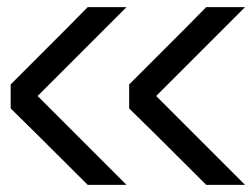

<svg xmlns="http://www.w3.org/2000/svg" viewBox="-20 -520 709 540"><path d="M560 0Q393.3 -166.7 343.3 -215V-282.5Q366.7 -305.8 502.5 -441.7L560 -500H669.2L419.2 -250L669.2 0ZM226.7 0Q60 -166.7 10 -215V-282.5Q33.3 -305.8 169.2 -441.7L226.7 -500H335.8L85.8 -250L335.8 0Z"/></svg>

Font: 0xA000
Style: Bold
Weight: 700
Version: Version 0.1